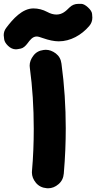

<svg xmlns="http://www.w3.org/2000/svg" viewBox="-103 -905 505 1008"><path d="M-61 -664.6C-48.3 -652.3 -34.2 -646 -19 -646C-14.6 -646 -6.3 -647.5 5.9 -649.9C18.1 -652.3 30.3 -662.1 42.5 -678.7C53.7 -693.8 67.9 -713.4 89.4 -713.4C97.7 -713.4 106.4 -710.4 121.6 -705.1C153.8 -693.8 181.6 -688 205.6 -688C266.6 -688 324.7 -720.7 365.2 -768.1C376.5 -781.2 381.8 -795.9 381.8 -812.5C381.8 -814.9 381.3 -821.3 380.4 -832C379.4 -842.8 372.1 -854 358.9 -866.2C345.7 -878.4 334 -884.3 324.2 -884.8H308.6C290 -884.8 274.4 -878.4 261.2 -865.2C243.2 -847.2 224.1 -828.6 193.4 -828.6C178.2 -828.6 162.1 -833 145 -842.3C122.1 -854.5 97.7 -860.8 72.3 -860.8C14.2 -860.8 -35.6 -805.2 -70.3 -758.8C-79.1 -747.1 -83.5 -734.4 -83.5 -720.2C-83.5 -716.8 -82.5 -709.5 -81.1 -698.7C-79.6 -687.5 -72.8 -676.3 -61 -664.6ZM53.7 -548.3C67.4 -447.3 74.2 -340.8 74.2 -228.5C74.2 -153.8 71.3 -79.6 64.9 -7.3C64.5 -4.9 64.5 -2 64.5 0.5C64.5 20 71.8 38.1 85.9 55.2C100.1 71.8 118.7 81.1 141.6 83C144 83.5 147 83.5 149.4 83.5C169.4 83.5 187.5 76.2 204.1 62C220.7 47.9 230 29.3 231.9 6.3C239.3 -80.1 242.2 -157.2 242.2 -231.9C242.2 -344.7 234.9 -459.5 219.7 -570.8C216.8 -593.8 207 -611.3 189.9 -624.5C172.9 -637.2 155.3 -643.6 137.2 -643.6C133.3 -643.6 129.4 -643.1 125.5 -642.6C102.5 -639.6 85 -629.9 72.3 -612.8C59.1 -595.7 52.7 -578.1 52.7 -560.1C52.7 -556.2 53.2 -552.2 53.7 -548.3Z"/></svg>

Font: Mikhak Black
Style: Regular
Weight: 900
Designer: Amin Abedi
Version: Version 3.2